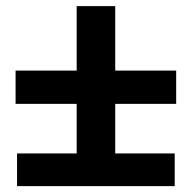

<svg xmlns="http://www.w3.org/2000/svg" viewBox="-20 -618 637 637"><path d="M31.7 -273.4H564.5V-383.8H31.7ZM234.4 -81.1H362.3V-597.7H234.4ZM36.6 -0.5H559.6V-108.9H36.6Z"/></svg>

Font: Roboto Flex
Style: wght 600 wdth 140 opsz 13.0 GRAD 0.00 slnt 0.00 XTRA 468 XOPQ 96 YOPQ 79 YTLC 514 YTUC 712 YTAS 750 YTDE -203.00 YTFI 738
Weight: 600
Width: 8
Designer: Berlow after Robertson
Foundry: Google
Version: Version 3.100